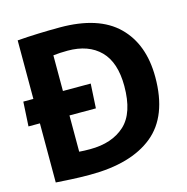

<svg xmlns="http://www.w3.org/2000/svg" viewBox="-108 -834 917 941"><g transform="rotate(-15 350.5 -363.0)"><path d="M235 5Q180 5 138 2.5Q96 0 62 -2V-302H4L11 -426H62V-723Q112 -727 168.5 -729Q225 -731 278 -731Q474 -731 570.5 -636.5Q667 -542 667 -375Q667 -177 555 -86Q443 5 235 5ZM267 -116Q379 -116 444 -175.5Q509 -235 509 -372Q509 -492 450 -551.5Q391 -611 285 -611Q266 -611 247 -610Q228 -609 212 -607V-426H353L346 -302H212V-118Q224 -117 237.5 -116.5Q251 -116 267 -116Z"/></g></svg>

Font: Murecho SemiBold
Style: Regular
Weight: 600
Designer: Neil Summerour
Foundry: Positype
Version: Version 1.010; ttfautohint (v1.8.3)